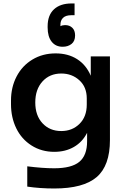

<svg xmlns="http://www.w3.org/2000/svg" viewBox="-20 -866 723 1100"><path d="M338.9 -598.1Q298.8 -598.1 275.9 -627.2Q252.9 -656.2 252.9 -709V-714.8Q252.9 -778.8 289.1 -812.5Q325.2 -846.2 390.1 -846.2H407.2V-778.8H388.2Q356 -778.8 340.6 -763.2Q325.2 -747.6 326.2 -721.2V-715.8Q337.4 -722.2 353 -722.2Q378.4 -722.2 394.3 -706.8Q410.2 -691.4 410.2 -663.1Q410.2 -630.4 389.9 -614.3Q369.6 -598.1 338.9 -598.1ZM291 213.9Q208.5 213.9 136.2 203.1V86.9Q226.1 98.1 290 98.1Q389.6 98.1 434.3 61.3Q479 24.4 479 -56.2V-105Q452.1 -52.2 403.6 -24.2Q355 3.9 291 3.9Q217.8 3.9 160.6 -32.5Q103.5 -68.8 73.2 -130.9Q43 -192.9 43 -269V-290Q43 -366.2 75 -427.7Q106.9 -489.3 165.5 -524.7Q224.1 -560.1 298.8 -560.1Q370.1 -560.1 421.9 -527.1Q473.6 -494.1 500 -432.1V-543H609.9V-64Q609.9 83.5 533.7 148.7Q457.5 213.9 291 213.9ZM331.1 -115.2Q393.6 -115.2 435.3 -156.2Q477.1 -197.3 477.1 -267.1V-301.8Q477.1 -367.7 434.6 -406.2Q392.1 -444.8 331.1 -444.8Q264.6 -444.8 223.4 -399.4Q182.1 -354 182.1 -278.8Q182.1 -204.1 223.6 -159.7Q265.1 -115.2 331.1 -115.2Z"/></svg>

Font: Sora SemiBold
Style: Regular
Weight: 600
Designer: Jonathan Barnbrook, Julián Moncada
Foundry: Barnbrook Fonts
Version: Version 2.000